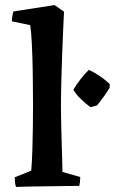

<svg xmlns="http://www.w3.org/2000/svg" viewBox="-20 -732 452 756"><path d="M43 4Q40 -5 39 -14.5Q38 -24 38 -34L103 -60Q106 -96 107.5 -142.5Q109 -189 109.5 -237Q110 -285 110 -324Q110 -382 109 -444Q108 -506 105.5 -557Q103 -608 99 -633L27 -648Q27 -669 33 -687L195 -712L232 -686Q231 -665 229 -622Q227 -579 225 -524.5Q223 -470 221.5 -414Q220 -358 220 -311Q220 -280 221 -242Q222 -204 223 -166.5Q224 -129 225 -99Q226 -69 226 -55L296 -35Q296 -27 295 -17.5Q294 -8 292 0Q271 0 238.5 0.5Q206 1 169 1.5Q132 2 98.5 2.5Q65 3 43 4ZM337 -310Q319 -322 298 -342.5Q277 -363 269 -379Q279 -397 297.5 -420.5Q316 -444 330 -457L353 -445Q368 -436 383.5 -425Q399 -414 412 -401V-387Q401 -369 388.5 -351.5Q376 -334 362 -317Z"/></svg>

Font: Labrada SemiBold
Style: Regular
Weight: 600
Designer: Mercedes Jáuregui
Foundry: Omnibus-Type Team
Version: Version 1.000; ttfautohint (v1.8.4.7-5d5b)